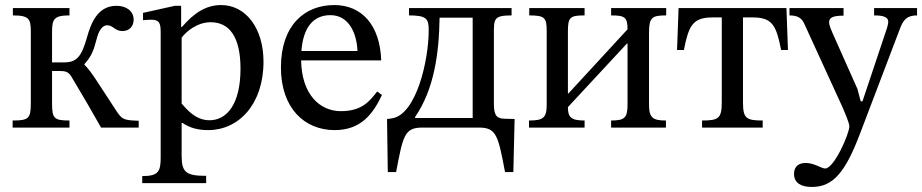

<svg xmlns="http://www.w3.org/2000/svg" viewBox="-20 -505 3650 760"><path d="M255 0V-28C194 -28 186 -36 186 -97V-224H215C237 -224 251 -222 263 -201C302 -136 350 -54 380 0H529V-27C467 -29 463 -33 440 -67C362 -185 344 -219 314 -249V-251C341 -281 350 -303 361 -345C372 -391 388 -405 405 -405C427 -405 436 -382 464 -382C493 -382 509 -402 509 -427C509 -463 478 -482 441 -482C366 -482 340 -413 324 -356C303 -282 284 -258 234 -258H186V-377C186 -429 193 -444 255 -444V-473H31V-444C97 -444 102 -429 102 -377V-97C102 -36 94 -28 30 -28V0Z M796 220V191C718 191 699 178 699 113V-18H703C732 2 766 10 804 10C924 10 1023 -91 1023 -261C1023 -392 954 -485 855 -485C796 -485 748 -454 700 -398H697V-482H672L546 -454V-425C546 -425 565 -427 578 -427C611 -427 616 -414 616 -376V119C616 175 606 192 543 192V220ZM809 -29C753 -29 718 -74 699 -95V-356C718 -381 761 -417 814 -417C888 -417 932 -359 932 -233C932 -94 879 -29 809 -29Z M1305 10C1408 10 1456 -53 1492 -129L1473 -143C1441 -101 1410 -65 1329 -65C1247 -65 1174 -130 1172 -266H1489C1484 -406 1412 -485 1303 -485C1186 -485 1092 -405 1092 -238C1092 -77 1185 10 1305 10ZM1173 -303C1180 -394 1218 -445 1288 -445C1359 -445 1392 -377 1395 -303Z M1548 176C1575 33 1581 0 1651 0H1876C1945 0 1952 32 1979 176H2012L2017 -34L1977 -35C1948 -36 1935 -45 1935 -94V-364C1935 -367 1935 -370 1935 -374C1935 -430 1935 -444 2005 -444V-473H1599V-444C1668 -444 1677 -431 1677 -386C1677 -263 1627 -54 1534 -37C1525 -35 1519 -35 1512 -34L1515 176ZM1623 -42C1699 -152 1718 -296 1720 -435H1851V-38H1623Z M2294 0V-28C2240 -28 2228 -41 2228 -81L2462 -333H2464V-91C2464 -38 2452 -28 2399 -28V0H2616V-28C2565 -28 2549 -38 2549 -91V-374C2549 -436 2560 -444 2617 -444V-473H2399V-444C2453 -444 2464 -437 2464 -389L2230 -135H2228V-379C2228 -436 2235 -444 2294 -444V-473H2075V-444C2137 -444 2144 -435 2144 -381V-91C2144 -38 2130 -28 2074 -28V0Z M2999 0V-28C2934 -28 2921 -36 2921 -100V-436H2960C3038 -436 3053 -403 3072 -307H3099L3093 -473H2666L2660 -307H2687C2706 -402 2721 -436 2800 -436H2837V-100C2837 -36 2824 -28 2759 -28V0Z M3194 235C3279 235 3327 175 3385 22L3541 -388C3555 -427 3570 -444 3610 -444V-473H3440V-444C3473 -444 3496 -439 3496 -419C3496 -412 3493 -401 3491 -394L3394 -104H3387L3374 -153L3276 -373C3270 -387 3262 -404 3262 -417C3262 -434 3274 -443 3319 -443V-473H3105V-444C3141 -444 3155 -431 3165 -408L3312 -87C3324 -60 3342 -18 3342 -5C3342 24 3282 162 3246 162C3232 162 3203 140 3169 140C3143 140 3123 153 3123 183C3123 221 3153 235 3194 235Z"/></svg>

Font: STIX Two Text
Style: Regular
Weight: 400
Designer: Ross Mills, John Hudson & Paul Hanslow, Tiro Typeworks Ltd; with prior portions MicroPress Inc., and Coen Hoffman.
Foundry: Tiro Typeworks Ltd
Version: Version 2.13 b171